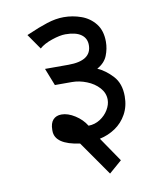

<svg xmlns="http://www.w3.org/2000/svg" viewBox="-84 -686 767 889"><g transform="rotate(-10 300.0 -241.0)"><path d="M133 -107V-111Q133 -143 147.5 -158.8Q162 -174.5 187 -174.5Q217 -174.5 250 -153.5Q283 -132.5 302 -101.5Q332 -102 356.8 -118Q381.5 -134 395.8 -158Q410 -182 410 -205Q410 -236.5 387.5 -261.5Q365 -286.5 330.2 -300.2Q295.5 -314 261 -314H181L149 -395.5H259Q368 -395.5 368 -469Q368 -501.5 343 -519.2Q318 -537 269 -537Q243.5 -537 205.2 -524Q167 -511 146 -492L96 -564L110.5 -570Q154.5 -589.5 196 -603Q237.5 -616.5 275 -616.5Q318 -616.5 357.5 -602.2Q397 -588 422.8 -555.5Q448.5 -523 448.5 -471Q448.5 -437.5 435.8 -405.8Q423 -374 387.5 -354.5Q425 -338 457.8 -302.5Q490.5 -267 490.5 -207Q490.5 -159.5 470.2 -123Q450 -86.5 416.5 -64Q383 -41.5 343 -33L421.5 82L361.5 134L249 -27Q133 -43 133 -107Z"/></g></svg>

Font: JuliaMono MediumItalic
Style: Regular
Weight: 500
Italic angle: -9°
Monospace: yes
Designer: cormullion
Foundry: corm
Version: Version 0.049; ttfautohint (v1.8.4)